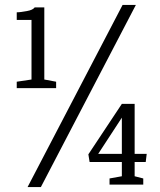

<svg xmlns="http://www.w3.org/2000/svg" viewBox="-20 -750 651 780"><path d="M146 10 532 -730H478L92 10ZM48 -418V-392H208V-418L160 -427V-720H121C116 -713 106 -708 89 -705C72 -702 59 -700 48 -700V-669H108V-427ZM425 -25V0H562V-25L527 -34V-92H572L576 -125H527V-328H475L339 -123L344 -92H475V-34ZM475 -125H379L475 -272Z"/></svg>

Font: Domine
Style: Regular
Weight: 400
Designer: Pablo Impallari, Rodrigo Fuenzalida, Brenda Gallo
Foundry: Pablo Impallari, Rodrigo Fuenzalida, Brenda Gallo
Version: Version 2.000